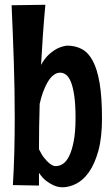

<svg xmlns="http://www.w3.org/2000/svg" viewBox="-20 -755 473 808"><path d="M170.9 -734.9Q165 -670.9 160.6 -608.2Q156.2 -545.4 152.8 -481.9Q169.4 -511.7 188.5 -528.1Q207.5 -544.4 224.1 -552.2Q243.7 -561 262.2 -563Q297.4 -563 324.7 -548.3Q352.1 -533.7 370.8 -498.3Q389.6 -462.9 399.4 -404.1Q409.2 -345.2 409.2 -256.8Q409.2 -175.3 393.8 -119.9Q378.4 -64.5 354.2 -30.5Q330.1 3.4 300.5 18.3Q271 33.2 242.2 33.2Q239.3 33.2 229.2 32Q219.2 30.8 205.1 24.7Q190.9 18.6 174.8 6.3Q158.7 -5.9 144 -27.8V25.9L34.2 23.9Q38.6 -47.4 40.3 -118.2Q42 -189 42 -259.8Q42 -378.9 38.1 -496.3Q34.2 -613.8 28.8 -732.9ZM206.1 -57.1Q208.5 -56.2 211.2 -56.2Q213.9 -56.2 216.8 -56.2Q230 -56.2 244.4 -65.2Q258.8 -74.2 270.5 -97.2Q282.2 -120.1 290 -159.4Q297.9 -198.7 297.9 -259.8Q297.9 -314.5 292.7 -350.8Q287.6 -387.2 278.8 -409.2Q270 -431.2 258.3 -440.2Q246.6 -449.2 233.9 -449.2Q220.7 -449.2 209.7 -442.1Q198.7 -435.1 189.9 -423.6Q181.2 -412.1 174.1 -397.5Q167 -382.8 161.6 -368.4Q156.2 -354 152.6 -340.6Q148.9 -327.1 147 -317.9Q144 -221.7 144 -127Q155.3 -103.5 166.5 -89.8Q177.7 -76.2 186.5 -68.8Q196.8 -60.1 206.1 -57.1Z"/></svg>

Font: Rum Raisin
Style: Regular
Weight: 400
Designer: Astigmatic (AOETI)
Foundry: Astigmatic (AOETI)
Version: Version 1.000